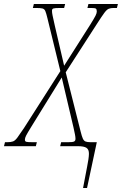

<svg xmlns="http://www.w3.org/2000/svg" viewBox="-70 -734 612 964"><path d="M347 210Q359 144 367.5 102.5Q376 61 376.5 39Q377 17 364.5 8.5Q352 0 322 0H232L237 -20H272Q295 -20 302 -23.5Q309 -27 309 -37Q309 -46 306.5 -58.5Q304 -71 299 -94L240 -345L88 -99Q67 -65 61 -53Q55 -41 55 -33Q55 -24 62 -22Q69 -20 96 -20H115L110 0H-50L-45 -20H-34Q-15 -20 -4.5 -24Q6 -28 17.5 -43.5Q29 -59 51 -92L233 -377L168 -643Q162 -668 157.5 -678.5Q153 -689 143 -691.5Q133 -694 110 -694H95L100 -714H257L252 -694H234Q205 -694 198 -691.5Q191 -689 191 -680Q191 -670 194 -656Q197 -642 205 -606L252 -404L383 -610Q403 -642 409.5 -655Q416 -668 416 -676Q416 -687 411.5 -690.5Q407 -694 387 -694H369L374 -714H522L517 -694H501Q486 -694 476 -690Q466 -686 453.5 -669Q441 -652 416 -613L260 -371L335 -73Q341 -49 346 -38Q351 -27 359.5 -23.5Q368 -20 386 -20H416L367 210Z"/></svg>

Font: Noto Serif ExtraCondensed Thin
Style: Italic
Weight: 100
Width: 2
Italic angle: -12°
Designer: Monotype Design Team
Foundry: Monotype Imaging Inc.
Version: Version 2.013